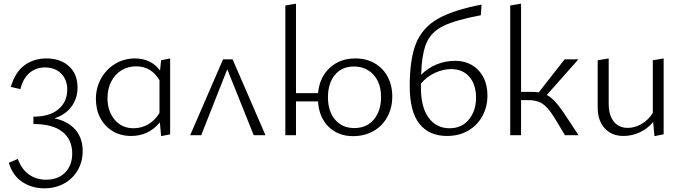

<svg xmlns="http://www.w3.org/2000/svg" viewBox="-20 -736 3713 1045"><path d="M430 86Q430 144 403 190.5Q376 237 328.5 263Q281 289 221 289Q154 289 101.5 254.5Q49 220 28 150L77 129Q98 186 138 214Q178 242 230 242Q297 242 335 202.5Q373 163 373 100Q373 24 320 -18.5Q267 -61 162 -61V-101Q250 -101 298 -141.5Q346 -182 346 -248Q346 -303 312.5 -336Q279 -369 225 -369Q177 -369 141.5 -340Q106 -311 91 -251L39 -263Q62 -343 113 -380.5Q164 -418 232 -418Q309 -418 355.5 -375.5Q402 -333 402 -260Q402 -199 368 -154.5Q334 -110 276 -92Q349 -77 389.5 -31Q430 15 430 86Z M906 -418V-5L857 5L850 -70Q789 4 694 4Q637 4 593.5 -22Q550 -48 526 -93.5Q502 -139 502 -197Q502 -259 530.5 -309.5Q559 -360 607.5 -389Q656 -418 715 -418Q757 -418 792 -401.5Q827 -385 851 -352L857 -408ZM848 -121V-299Q804 -375 721 -375Q676 -375 640.5 -353Q605 -331 585 -291.5Q565 -252 565 -202Q565 -131 604 -84.5Q643 -38 707 -38Q748 -38 784.5 -58Q821 -78 848 -121Z M1361 0 1217 -359 1075 0H1015L1194 -413H1246L1425 0Z M2115 -211Q2115 -148 2087.5 -98.5Q2060 -49 2011.5 -22Q1963 5 1902 5Q1820 5 1768 -46.5Q1716 -98 1711 -184H1591V0H1533V-706L1591 -716V-229H1711Q1719 -315 1774.5 -366.5Q1830 -418 1914 -418Q1973 -418 2018.5 -392Q2064 -366 2089.5 -319Q2115 -272 2115 -211ZM2054 -207Q2054 -284 2013 -329Q1972 -374 1906 -374Q1840 -374 1802.5 -328Q1765 -282 1765 -207Q1765 -129 1804.5 -84Q1844 -39 1908 -39Q1976 -39 2015 -86Q2054 -133 2054 -207Z M2633 -216Q2633 -156 2606.5 -106Q2580 -56 2530 -26Q2480 4 2412 4Q2316 4 2263 -62Q2210 -128 2210 -268Q2210 -415 2244.5 -500Q2279 -585 2362 -633Q2445 -681 2601 -711L2597 -653Q2459 -627 2393.5 -595Q2328 -563 2302 -504Q2276 -445 2272 -329Q2309 -366 2356.5 -385.5Q2404 -405 2458 -405Q2508 -405 2547.5 -382.5Q2587 -360 2610 -317Q2633 -274 2633 -216ZM2571 -204Q2571 -276 2534.5 -318Q2498 -360 2436 -360Q2393 -360 2348.5 -340Q2304 -320 2271 -281V-259Q2271 -152 2313 -95Q2355 -38 2427 -38Q2494 -38 2532.5 -86Q2571 -134 2571 -204Z M3129 0H3055L2994 -101Q2961 -153 2932 -172Q2903 -191 2857 -191H2816V0H2757V-706L2816 -716V-236H2875Q2896 -236 2912 -233L3053 -413H3128L2956 -219Q2979 -207 3000 -184.5Q3021 -162 3047 -124Z M3592 -418V-5L3542 5L3535 -72Q3503 -34 3460.5 -15Q3418 4 3373 4Q3310 4 3271.5 -37.5Q3233 -79 3233 -152V-408L3293 -418V-171Q3293 -109 3320.5 -74.5Q3348 -40 3397 -40Q3434 -40 3470.5 -60.5Q3507 -81 3533 -121V-408Z"/></svg>

Font: Ysabeau Infant Semilight
Style: Regular
Weight: 300
Designer: Christian Thalmann (Catharsis Fonts)
Version: Version 0.003